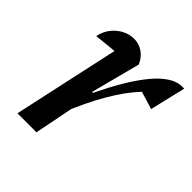

<svg xmlns="http://www.w3.org/2000/svg" viewBox="-143 -603 707 707"><g transform="rotate(45 210.5 -249.5)"><path d="M51 0 152 -463 167 -416Q141 -415 116 -412.5Q91 -410 55 -406Q61 -435 77.5 -455.5Q94 -476 116 -487Q138 -498 161 -498Q186 -498 207 -484Q228 -470 240 -443L190 -251L199 -248L150 0ZM161 -106 148 -146Q201 -272 248.5 -351.5Q296 -431 338.5 -467Q381 -503 421 -498L388 -359L319 -380Q279 -338 240 -271.5Q201 -205 161 -106Z"/></g></svg>

Font: Piazzolla Thin SemiBold
Style: Italic
Weight: 600
Italic angle: -11.3°
Version: Version 2.005